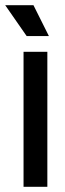

<svg xmlns="http://www.w3.org/2000/svg" viewBox="-37 -714 248 734"><path d="M53 0V-516H144V0ZM65 -576 -17 -694H91L150 -576Z"/></svg>

Font: Bricolage Grotesque 96pt
Style: Regular
Weight: 400
Version: Version 1.001;gftools[0.9.33.dev8+g029e19f]